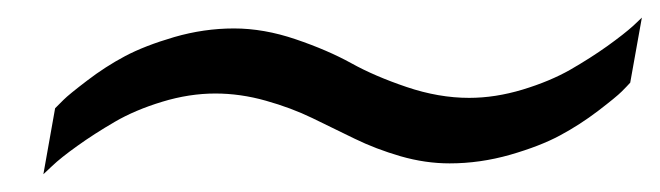

<svg xmlns="http://www.w3.org/2000/svg" viewBox="-20 -406 742 216"><path d="M28.8 -210 42 -284.2Q45.4 -287.6 51.5 -293.7Q57.6 -299.8 78.1 -315.4Q98.6 -331.1 120.6 -342.8Q142.6 -354.5 176 -364.3Q209.5 -374 243.2 -374Q276.9 -374 312.7 -361.8Q348.6 -349.6 375 -335Q401.4 -320.3 437.5 -308.1Q473.6 -295.9 507.8 -295.9Q537.1 -295.9 567.9 -305.2Q598.6 -314.5 621.6 -327.6Q644.5 -340.8 663.3 -354.2Q682.1 -367.7 692.4 -377L702.1 -386.2L689 -313Q685.5 -309.1 679.4 -303Q673.3 -296.9 652.8 -281.2Q632.3 -265.6 610.1 -253.7Q587.9 -241.7 554 -231.9Q520 -222.2 485.8 -222.2Q458.5 -222.2 430.7 -230.2Q402.8 -238.3 378.9 -250Q355 -261.7 331.3 -273.2Q307.6 -284.7 279.1 -292.7Q250.5 -300.8 222.2 -300.8Q192.9 -300.8 162.4 -291.5Q131.8 -282.2 108.9 -268.8Q85.9 -255.4 67.1 -241.9Q48.3 -228.5 38.6 -219.2Z"/></svg>

Font: Archivo Expanded Light
Style: Italic
Weight: 300
Width: 7
Italic angle: -10°
Designer: Hector Gatti
Foundry: Omnibus-Type
Version: Version 2.001